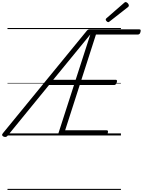

<svg xmlns="http://www.w3.org/2000/svg" viewBox="-72 -1302 1371 1845"><path d="M938 0H513Q498 0 492 -5.5Q486 -11 490 -23L639 -485H399L3 0Q-5 11 -15 13.5Q-25 16 -37 11Q-48 6 -51 -2Q-54 -10 -44 -22L760 -1004Q767 -1013 774 -1017Q781 -1021 794 -1020H1266Q1277 -1020 1279 -1014Q1281 -1008 1278 -995Q1275 -982 1268.5 -976Q1262 -970 1252 -970H850L710 -535H1042Q1049 -535 1051.5 -529Q1054 -523 1050 -510Q1046 -497 1039.5 -491Q1033 -485 1026 -485H694L554 -50H952Q963 -50 965 -44Q967 -38 964 -25Q960 -12 953.5 -6Q947 0 938 0ZM439 -535H655L796 -971ZM969 -1089Q961 -1089 952.5 -1098Q944 -1107 944 -1113Q944 -1116 945 -1119Q946 -1122 950 -1126L1119 -1273Q1124 -1277 1127 -1279.5Q1130 -1282 1135 -1282Q1141 -1282 1148.5 -1277Q1156 -1272 1161 -1264Q1166 -1256 1166 -1250Q1166 -1246 1165 -1242.5Q1164 -1239 1159 -1235L983 -1097Q978 -1094 975 -1091.5Q972 -1089 969 -1089ZM0 513H1090V523H0ZM0 -20H1090V0H0ZM0 -505H1090V-500H0ZM0 -1033H1090V-1023H0Z"/></svg>

Font: Playwrite IN Guides
Style: Regular
Weight: 400
Designer: Veronika Burian, José Scaglione
Foundry: TypeTogether
Version: Version 1.003